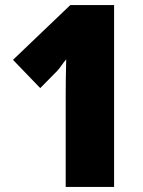

<svg xmlns="http://www.w3.org/2000/svg" viewBox="-20 -734 563 754"><path d="M428 0V-714H256L31 -499L138 -388L205 -456Q214 -466 221.5 -477Q229 -488 240 -501Q239 -467 238.5 -426.5Q238 -386 238 -362V0Z"/></svg>

Font: Noto Sans Display SemiCondensed Black
Style: Regular
Weight: 900
Width: 4
Designer: Monotype Design Team
Foundry: Monotype Imaging Inc.
Version: Version 1.900